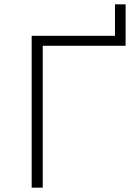

<svg xmlns="http://www.w3.org/2000/svg" viewBox="-20 -865 610 885"><path d="M126 0V-700H510V-845H559V-654H177V0Z"/></svg>

Font: MOST Montserrat Light
Style: Regular
Weight: 300
Designer: Julieta Ulanovsky
Foundry: Julieta Ulanovsky
Version: Version 8.000;March 11, 2024;FontCreator 15.0.0.2926 64-bit